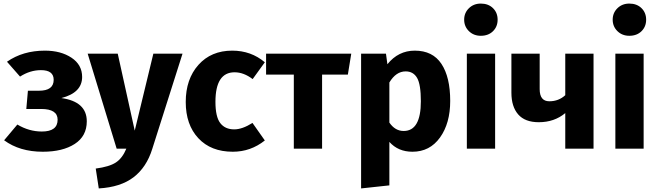

<svg xmlns="http://www.w3.org/2000/svg" viewBox="-20 -831 3678 1073"><path d="M231 -548Q320 -548 379.5 -508.5Q439 -469 439 -401Q439 -313 323 -283Q465 -263 465 -153Q465 -70 397.5 -26.5Q330 17 219 17Q90 17 3 -47L77 -135Q142 -96 214 -96Q302 -96 302 -162Q302 -222 210 -222H127L136 -324H198Q280 -324 280 -385Q280 -439 209 -439Q148 -439 92 -403L19 -486Q108 -548 231 -548Z M1000 -531 831 1Q799 104 726.5 159.5Q654 215 532 222L515 111Q591 101 627.5 77Q664 53 686 0H632L470 -531H638L733 -101L837 -531Z M1278 -548Q1383 -548 1460 -483L1392 -389Q1342 -427 1291 -427Q1184 -427 1184 -262Q1184 -178 1211 -143Q1238 -108 1289 -108Q1334 -108 1391 -144L1460 -46Q1381 17 1281 17Q1159 17 1088.5 -58.5Q1018 -134 1018 -261Q1018 -389 1089 -468.5Q1160 -548 1278 -548Z M1943 -531 1924 -414H1780V0H1622V-414H1467V-531Z M2298 -548Q2398 -548 2447 -474Q2496 -400 2496 -267Q2496 -142 2439 -62.5Q2382 17 2285 17Q2205 17 2156 -38V205L1998 222V-531H2137L2145 -472Q2206 -548 2298 -548ZM2236 -99Q2332 -99 2332 -265Q2332 -359 2311 -395.5Q2290 -432 2247 -432Q2193 -432 2156 -370V-146Q2188 -99 2236 -99Z M2667 -811Q2709 -811 2735 -785.5Q2761 -760 2761 -721Q2761 -682 2735 -656.5Q2709 -631 2667 -631Q2627 -631 2600.5 -657Q2574 -683 2574 -721Q2574 -759 2600.5 -785Q2627 -811 2667 -811ZM2747 -531V0H2589V-531Z M3139 -531H3297V0H3139V-199Q3078 -148 2991 -148Q2914 -148 2876 -191.5Q2838 -235 2838 -313V-531H2996V-333Q2996 -265 3050 -265Q3102 -265 3139 -299Z M3497 -811Q3539 -811 3565 -785.5Q3591 -760 3591 -721Q3591 -682 3565 -656.5Q3539 -631 3497 -631Q3457 -631 3430.5 -657Q3404 -683 3404 -721Q3404 -759 3430.5 -785Q3457 -811 3497 -811ZM3577 -531V0H3419V-531Z"/></svg>

Font: Fira Sans
Style: Bold
Weight: 700
Designer: bBox Type GmbH & Carrois Corporate GbR & Edenspiekermann AG
Foundry: bBox Type GmbH & Carrois Corporate GbR & Edenspiekermann AG
Version: Version 4.301;PS 004.301;hotconv 1.0.88;makeotf.lib2.5.64775